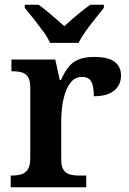

<svg xmlns="http://www.w3.org/2000/svg" viewBox="-20 -786 543 806"><path d="M25 0V-49H28Q51 -49 68.5 -54Q86 -59 96.5 -74.5Q107 -90 107 -121V-419Q107 -449 97 -463.5Q87 -478 70 -482.5Q53 -487 31 -487H28V-536H212L231 -450H236Q249 -480 265.5 -502Q282 -524 308 -535.5Q334 -547 376 -547Q433 -547 460.5 -527Q488 -507 488 -469Q488 -429 459 -405.5Q430 -382 374 -382Q374 -423 363.5 -443Q353 -463 324 -463Q297 -463 280 -443.5Q263 -424 253.5 -395Q244 -366 240.5 -335Q237 -304 237 -283V-116Q237 -87 247 -72.5Q257 -58 274 -53.5Q291 -49 311 -49H342V0ZM190 -606Q180 -629 160.5 -655.5Q141 -682 120.5 -708Q100 -734 84 -753V-766H142Q158 -755 177 -739Q196 -723 215.5 -706.5Q235 -690 250 -676Q265 -690 284 -706.5Q303 -723 323 -739Q343 -755 359 -766H416V-753Q401 -734 380 -708Q359 -682 340 -655.5Q321 -629 310 -606Z"/></svg>

Font: Noto Serif Kannada SemiBold
Style: Regular
Weight: 600
Version: Version 2.003